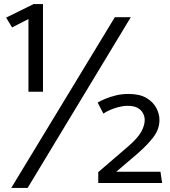

<svg xmlns="http://www.w3.org/2000/svg" viewBox="-20 -784 832 938"><path d="M190 -336V-764H144L10 -698L39 -650L119 -691V-336ZM608 -325Q575 -325 546.5 -318Q518 -311 495 -301.5Q472 -292 457 -283L485 -229Q498 -238 517 -246.5Q536 -255 559 -261Q582 -267 604 -267Q634 -267 652 -257Q670 -247 678.5 -231Q687 -215 687 -198Q687 -172 671 -142Q655 -112 611 -73L460 57V110H772L764 55H548L650 -32Q705 -80 732 -117.5Q759 -155 759 -198Q759 -227 744 -256Q729 -285 696 -305Q663 -325 608 -325ZM541 -700 35 134H115L619 -700Z"/></svg>

Font: Catamaran Thin
Style: Regular
Weight: 400
Version: Version 2.000